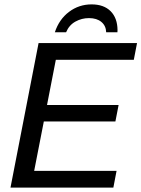

<svg xmlns="http://www.w3.org/2000/svg" viewBox="-20 -855 644 875"><path d="M27.8 0 155.8 -658.7H604.5L589.8 -582.5H234.4L194.3 -376.5H520.5L505.9 -301.3H179.7L135.7 -76.2H511.2L496.6 0ZM397.5 -835Q453.1 -835 484.1 -804Q515.1 -772.9 515.6 -717.8L515.1 -708H463.9Q462.9 -737.8 441.9 -755.1Q420.9 -772.5 385.3 -772.5Q352.5 -772.5 323.7 -756.6Q294.9 -740.7 281.2 -708H230Q249.5 -767.1 294.7 -801Q339.8 -835 397.5 -835Z"/></svg>

Font: Liberation Mono
Style: Italic
Weight: 400
Italic angle: -12°
Monospace: yes
Designer: Steve Matteson
Foundry: Ascender Corporation
Version: Version 2.1.5